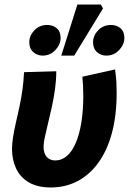

<svg xmlns="http://www.w3.org/2000/svg" viewBox="-20 -814 568 846"><path d="M204 12Q145 12 107 -10.5Q69 -33 51 -71.5Q33 -110 33 -157Q33 -181 37.5 -209.5Q42 -238 49.5 -271Q57 -304 65 -340.5Q73 -377 78.5 -416Q84 -455 86 -496L228 -500Q228 -462 222.5 -422Q217 -382 208.5 -343Q200 -304 191.5 -270Q183 -236 177.5 -209.5Q172 -183 172 -169Q172 -138 186 -122.5Q200 -107 223 -107Q252 -107 275 -127Q298 -147 314 -184.5Q330 -222 338.5 -274.5Q347 -327 347 -392Q347 -412 346 -434.5Q345 -457 343 -476L487 -508Q492 -472 493 -449Q494 -426 494 -406Q494 -305 473 -227.5Q452 -150 413 -96.5Q374 -43 321 -15.5Q268 12 204 12ZM168 -569Q144 -569 126.5 -584.5Q109 -600 109 -628Q109 -657 131.5 -680.5Q154 -704 188 -704Q213 -704 230 -689.5Q247 -675 247 -647Q247 -618 224 -593.5Q201 -569 168 -569ZM448 -569Q425 -569 407.5 -584.5Q390 -600 390 -628Q390 -657 412.5 -680.5Q435 -704 469 -704Q494 -704 511 -689.5Q528 -675 528 -647Q528 -618 505 -593.5Q482 -569 448 -569ZM250 -569 321 -794H424L434 -777L307 -569Z"/></svg>

Font: Source Sans 3 ExtraBold
Style: Italic
Weight: 800
Italic angle: -11°
Version: Version 3.052;hotconv 1.1.0;makeotfexe 2.6.0